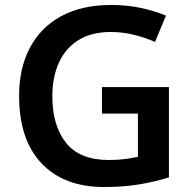

<svg xmlns="http://www.w3.org/2000/svg" viewBox="-20 -744 773 774"><path d="M391 -393H661V-29Q604 -11 540 -0.5Q476 10 400 10Q238 10 147.5 -85.5Q57 -181 57 -358Q57 -469 100.5 -551.5Q144 -634 227 -679Q310 -724 429 -724Q492 -724 548 -712Q604 -700 649 -681L605 -575Q566 -592 521 -603.5Q476 -615 426 -615Q349 -615 296.5 -582.5Q244 -550 217.5 -491.5Q191 -433 191 -356Q191 -238 246 -168.5Q301 -99 419 -99Q455 -99 485 -103Q515 -107 536 -112V-286H391Z"/></svg>

Font: Noto Sans Lao UI SemBd
Style: Regular
Weight: 600
Designer: Monotype Design Team
Foundry: Monotype Imaging Inc.
Version: Version 2.000; ttfautohint (v1.8.4.7-5d5b)